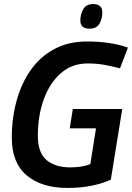

<svg xmlns="http://www.w3.org/2000/svg" viewBox="-20 -914 649 944"><path d="M311 10Q185 10 111.5 -51.5Q38 -113 38 -237Q38 -333 61.5 -418.5Q85 -504 131 -569.5Q177 -635 246.5 -672.5Q316 -710 407 -710Q463 -710 513 -703Q563 -696 609 -680L570 -578Q532 -588 494.5 -595Q457 -602 411 -602Q334 -602 279.5 -554.5Q225 -507 195.5 -426.5Q166 -346 166 -246Q166 -163 209 -127Q252 -91 325 -91Q356 -91 381.5 -95.5Q407 -100 424 -107L452 -283H323L338 -378H581L525 -31Q488 -13 433.5 -1.5Q379 10 311 10ZM420 -773Q375 -773 375 -813Q375 -844 389.5 -869Q404 -894 438 -894Q483 -894 483 -853Q483 -822 469 -797.5Q455 -773 420 -773Z"/></svg>

Font: Georama SemiBold
Style: Italic
Weight: 600
Italic angle: -9°
Designer: Jean-Baptiste Levee
Foundry: Production Type
Version: Version 1.000